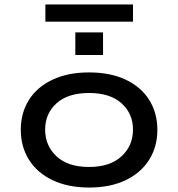

<svg xmlns="http://www.w3.org/2000/svg" viewBox="-20 -830 797 859"><path d="M379 9Q284 9 215 -24Q146 -57 109.5 -115.5Q73 -174 73 -249Q73 -325 109.5 -383Q146 -441 215 -473.5Q284 -506 378 -506Q474 -506 542.5 -473.5Q611 -441 647.5 -383Q684 -325 684 -249Q684 -174 647.5 -115.5Q611 -57 542.5 -24Q474 9 379 9ZM378 -83Q472 -83 523.5 -130.5Q575 -178 575 -250Q575 -322 523.5 -368Q472 -414 379 -414Q284 -414 233 -368Q182 -322 182 -250Q182 -178 233 -130.5Q284 -83 378 -83ZM183 -733V-810H575V-733ZM317 -584V-685H441V-584Z"/></svg>

Font: Nunito Sans 7pt Expanded Medium
Style: Regular
Weight: 500
Width: 7
Designer: Vernon Adams
Foundry: Vernon Adams
Version: Version 3.101;gftools[0.9.27]